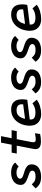

<svg xmlns="http://www.w3.org/2000/svg" viewBox="1400 -2190 801 3640"><g transform="rotate(-90 1800.0 -370.5)"><path d="M49 -96.5 124 -168.5Q148.5 -141.5 167 -127Q185.5 -112.5 211.2 -104.5Q237 -96.5 276 -96.5Q372.5 -96.5 383 -150Q384 -157 384 -160.5Q384 -179 370 -192.2Q356 -205.5 333.8 -215Q311.5 -224.5 272 -237.5Q220.5 -255 187 -272.2Q153.5 -289.5 133.5 -315.2Q113.5 -341 113.5 -378Q113.5 -392 116.5 -408.5Q125.5 -456 156.5 -490Q187.5 -524 236.5 -542Q285.5 -560 348 -560Q474.5 -560 538 -484L462.5 -417Q420 -458 347.5 -458Q314.5 -458 288 -449.5Q261.5 -441 246.2 -425.5Q231 -410 231 -389.5Q231 -370 247.2 -356.2Q263.5 -342.5 286.2 -333.8Q309 -325 346.5 -314L380.5 -303.5Q435 -285.5 469.2 -255Q503.5 -224.5 503.5 -170.5Q503.5 -156.5 501.5 -144Q489.5 -66.5 425.2 -29Q361 8.5 266 8.5Q187 8.5 136.2 -17.5Q85.5 -43.5 49 -96.5Z M792.5 -96Q792.5 -113 796.5 -135.5L858 -453H708L726.5 -550H876.5L915.5 -751H1038.5L999.5 -550H1152.5L1134 -453H981L927.5 -179.5Q923 -155.5 923 -139.5Q923 -112.5 935.8 -102.5Q948.5 -92.5 976.5 -92.5Q1012.5 -92.5 1093.5 -108L1079.5 -10Q1007 5.5 943.5 5.5Q863 5.5 827.8 -20.2Q792.5 -46 792.5 -96Z M1236 -209Q1236 -241 1243 -280.5Q1258.5 -365.5 1300 -428.2Q1341.5 -491 1404.2 -525Q1467 -559 1544 -559Q1640.5 -559 1688.8 -506Q1737 -453 1737 -352.5Q1737 -308.5 1727 -253L1355 -207Q1354 -195 1354 -189.5Q1354 -142 1386 -120.2Q1418 -98.5 1489.5 -98.5Q1585.5 -98.5 1661 -155.5L1729.5 -74.5Q1678.5 -33.5 1605.2 -11.8Q1532 10 1458 10Q1391.5 10 1341.5 -15.2Q1291.5 -40.5 1263.8 -89.8Q1236 -139 1236 -209ZM1643 -358Q1643 -409 1612 -432.8Q1581 -456.5 1529.5 -456.5Q1462 -456.5 1422 -414.5Q1382 -372.5 1367 -295.5L1641 -331.5Q1643 -344 1643 -358Z M1849 -96.5 1924 -168.5Q1948.5 -141.5 1967 -127Q1985.5 -112.5 2011.2 -104.5Q2037 -96.5 2076 -96.5Q2172.5 -96.5 2183 -150Q2184 -157 2184 -160.5Q2184 -179 2170 -192.2Q2156 -205.5 2133.8 -215Q2111.5 -224.5 2072 -237.5Q2020.5 -255 1987 -272.2Q1953.5 -289.5 1933.5 -315.2Q1913.5 -341 1913.5 -378Q1913.5 -392 1916.5 -408.5Q1925.5 -456 1956.5 -490Q1987.5 -524 2036.5 -542Q2085.5 -560 2148 -560Q2274.5 -560 2338 -484L2262.5 -417Q2220 -458 2147.5 -458Q2114.5 -458 2088 -449.5Q2061.5 -441 2046.2 -425.5Q2031 -410 2031 -389.5Q2031 -370 2047.2 -356.2Q2063.5 -342.5 2086.2 -333.8Q2109 -325 2146.5 -314L2180.5 -303.5Q2235 -285.5 2269.2 -255Q2303.5 -224.5 2303.5 -170.5Q2303.5 -156.5 2301.5 -144Q2289.5 -66.5 2225.2 -29Q2161 8.5 2066 8.5Q1987 8.5 1936.2 -17.5Q1885.5 -43.5 1849 -96.5Z M2449 -96.5 2524 -168.5Q2548.5 -141.5 2567 -127Q2585.5 -112.5 2611.2 -104.5Q2637 -96.5 2676 -96.5Q2772.5 -96.5 2783 -150Q2784 -157 2784 -160.5Q2784 -179 2770 -192.2Q2756 -205.5 2733.8 -215Q2711.5 -224.5 2672 -237.5Q2620.5 -255 2587 -272.2Q2553.5 -289.5 2533.5 -315.2Q2513.5 -341 2513.5 -378Q2513.5 -392 2516.5 -408.5Q2525.5 -456 2556.5 -490Q2587.5 -524 2636.5 -542Q2685.5 -560 2748 -560Q2874.5 -560 2938 -484L2862.5 -417Q2820 -458 2747.5 -458Q2714.5 -458 2688 -449.5Q2661.5 -441 2646.2 -425.5Q2631 -410 2631 -389.5Q2631 -370 2647.2 -356.2Q2663.5 -342.5 2686.2 -333.8Q2709 -325 2746.5 -314L2780.5 -303.5Q2835 -285.5 2869.2 -255Q2903.5 -224.5 2903.5 -170.5Q2903.5 -156.5 2901.5 -144Q2889.5 -66.5 2825.2 -29Q2761 8.5 2666 8.5Q2587 8.5 2536.2 -17.5Q2485.5 -43.5 2449 -96.5Z M3036 -209Q3036 -241 3043 -280.5Q3058.5 -365.5 3100 -428.2Q3141.5 -491 3204.2 -525Q3267 -559 3344 -559Q3440.5 -559 3488.8 -506Q3537 -453 3537 -352.5Q3537 -308.5 3527 -253L3155 -207Q3154 -195 3154 -189.5Q3154 -142 3186 -120.2Q3218 -98.5 3289.5 -98.5Q3385.5 -98.5 3461 -155.5L3529.5 -74.5Q3478.5 -33.5 3405.2 -11.8Q3332 10 3258 10Q3191.5 10 3141.5 -15.2Q3091.5 -40.5 3063.8 -89.8Q3036 -139 3036 -209ZM3443 -358Q3443 -409 3412 -432.8Q3381 -456.5 3329.5 -456.5Q3262 -456.5 3222 -414.5Q3182 -372.5 3167 -295.5L3441 -331.5Q3443 -344 3443 -358Z"/></g></svg>

Font: JuliaMono BoldItalic
Style: Regular
Weight: 700
Italic angle: -9°
Monospace: yes
Designer: cormullion
Foundry: corm
Version: Version 0.049; ttfautohint (v1.8.4)